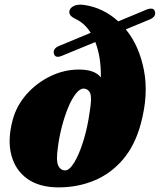

<svg xmlns="http://www.w3.org/2000/svg" viewBox="-20 -797 692 831"><path d="M590 -263.5Q565 -169 512.8 -107.5Q460.5 -46 388.8 -16Q317 14 233.5 14Q150.5 14 98.2 -23.2Q46 -60.5 29 -126.2Q12 -192 34.5 -276.5Q51 -339 94.5 -388.5Q138 -438 197.8 -467Q257.5 -496 322 -496Q390 -496 416.5 -462Q418 -550 392.5 -615L245.5 -554.5Q218 -544 213 -566Q209 -587.5 236.5 -598.5L372.5 -655Q346.5 -696.5 308 -714.5Q289.5 -723.5 283.8 -732.2Q278 -741 281 -751.5Q284 -763 299.2 -771Q314.5 -779 341.5 -776Q426 -764.5 492 -704.5L615.5 -756Q646.5 -767 651 -745.5Q656 -723.5 625 -711.5L524.5 -670Q582 -600 602.8 -494.2Q623.5 -388.5 590 -263.5ZM261 -59.5Q279.5 -58.5 300.8 -92.8Q322 -127 340.2 -185Q358.5 -243 368 -311.5Q378 -370.5 371.2 -391Q364.5 -411.5 343 -413.5Q326.5 -414.5 308.8 -392.2Q291 -370 275.2 -332Q259.5 -294 247.5 -247.8Q235.5 -201.5 230 -155Q222.5 -101 231.8 -80.8Q241 -60.5 261 -59.5Z"/></svg>

Font: Fraunces 9pt S000 Black
Style: Italic
Weight: 900
Italic angle: -16°
Version: Version 1.000; ttfautohint (v1.8.3)